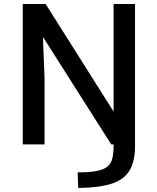

<svg xmlns="http://www.w3.org/2000/svg" viewBox="-20 -731 796 972"><path d="M376 220.7 373 141.6Q433.6 141.6 470 134.5Q506.3 127.4 524.7 111.8Q543 96.2 549.1 69.3Q555.2 42.5 555.2 2.9V-466.3H663.6V8.8Q663.6 87.4 635 133.5Q606.4 179.7 543.5 199.5Q480.5 219.2 376 220.7ZM95.2 0V-710.9H210.9L561 -156.7L555.2 -356V-710.9H663.6V0H543L197.3 -544.4L205.6 -334.5V0Z"/></svg>

Font: Comme Medium
Style: Regular
Weight: 500
Version: Version 1.000;gftools[0.9.27]